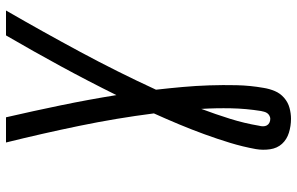

<svg xmlns="http://www.w3.org/2000/svg" viewBox="-195 -580 990 640"><g transform="rotate(-90 300.0 -260.0)"><path d="M224 215Q200 215 177.5 208Q155 201 140.5 185Q126 169 122.5 145.5Q119 122 123 98Q131 54 144 11.5Q157 -31 172.5 -73.5Q188 -116 205.5 -158Q223 -200 242 -242Q226 -367 200.5 -490.5Q175 -614 145 -735H229Q250 -644 269 -552Q288 -460 303 -367Q349 -460 399 -552Q449 -644 502 -735H585Q514 -612 447 -487.5Q380 -363 321 -235Q326 -191 330 -146.5Q334 -102 335.5 -57Q337 -12 336 33.5Q335 79 327 124Q324 143 316.5 161Q309 179 294 192Q279 205 260.5 210Q242 215 224 215ZM224 146Q229 146 234.5 143Q240 140 243 135.5Q246 131 247.5 125.5Q249 120 250 115Q258 65 259 15Q260 -35 257 -84Q239 -36 224 12Q209 60 201 108Q199 115 199 122Q199 129 202 134.5Q205 140 211 143Q217 146 224 146Z"/></g></svg>

Font: Iosevka SS04 Extended
Style: Italic
Weight: 400
Width: 7
Italic angle: -9°
Monospace: yes
Designer: Belleve Invis
Foundry: Belleve Invis
Version: Version 19.0.0; ttfautohint (v1.8.4)